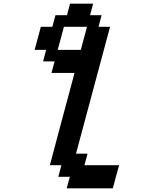

<svg xmlns="http://www.w3.org/2000/svg" viewBox="-20 -895 790 1040"><path d="M341.3 125H591.3Q596.7 104 607.9 62.5Q619.1 21 625 0H437.5L454.1 -62.5H391.6L576.2 -750H513.7L530.3 -812.5H467.8L484.4 -875H359.4L342.8 -812.5H280.3L263.7 -750H201.2Q195.8 -729.5 184.6 -687.7Q173.3 -646 167.5 -625H230L213.4 -562.5H275.9L258.8 -500H383.8Q361.3 -417 316.7 -250Q272 -83 250 0H312.5L295.9 62.5H358.4ZM417.5 -625H292.5Q298.3 -646 309.6 -687.7Q320.8 -729.5 326.2 -750H451.2Q445.8 -729.5 434.6 -687.7Q423.3 -646 417.5 -625Z"/></svg>

Font: Faithful 32x
Style: Oblique
Weight: 400
Foundry: Faithful Resource Pack
Version: Version 1.0; January 27, 2023